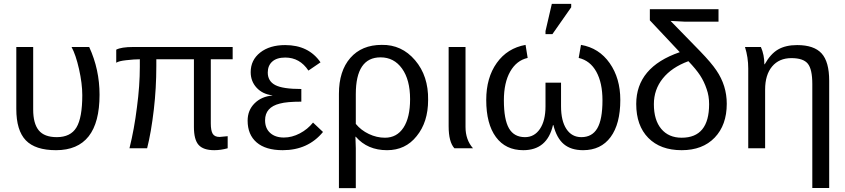

<svg xmlns="http://www.w3.org/2000/svg" viewBox="-20 -773 4408 1001"><path d="M499 -279Q499 10 272 10Q164 10 114.5 -41.5Q65 -93 65 -205V-528H153V-202Q153 -129 182 -93.5Q211 -58 276 -58Q348 -58 378.5 -108.5Q409 -159 409 -277Q409 -337 392 -413Q375 -488 353 -528H445Q499 -411 499 -279Z M1097 10Q1040 10 1015.5 -17.5Q991 -45 991 -111V-464H795V-429Q795 -313 782 -202Q768 -82 747 0H655Q680 -100 694 -214Q709 -326 709 -425V-464Q680 -464 637 -459Q600 -455 586 -446V-514Q612 -528 675 -528H1193V-464H1079V-130Q1079 -92 1089 -75.5Q1099 -59 1125 -59L1167 -63V0Q1131 10 1097 10Z M1460 -56Q1502 -56 1543 -77.5Q1584 -99 1612 -134L1664 -85Q1586 10 1454 10Q1365 10 1318 -30.5Q1271 -71 1271 -144Q1271 -198 1307 -234Q1343 -270 1400 -275V-276Q1349 -282 1318 -315.5Q1287 -349 1287 -397Q1287 -460 1336.5 -499Q1386 -538 1467 -538Q1589 -538 1651 -448L1588 -405Q1543 -473 1467 -473Q1423 -473 1399.5 -452Q1376 -431 1376 -395Q1376 -350 1415 -329.5Q1454 -309 1551 -309V-243Q1475 -243 1439 -233Q1362 -214 1362 -146Q1362 -104 1388.5 -80Q1415 -56 1460 -56Z M2212 -252Q2212 -136 2152 -63Q2094 10 1998 10Q1896 10 1835 -60H1833Q1835 -22 1835 0V208H1747V-284Q1747 -403 1806.5 -471Q1866 -539 1970 -539Q2074 -541 2144 -459Q2214 -377 2212 -252ZM2118 -256Q2118 -357 2076 -415.5Q2034 -474 1964 -474Q1835 -474 1835 -282V-127Q1862 -94 1903 -74.5Q1944 -55 1987 -55Q2049 -55 2083.5 -107.5Q2118 -160 2118 -256Z M2446 0H2349Q2319 -33 2319 -115V-528H2407V-111Q2407 -44 2446 0Z M2905 -342V-219Q2905 -143 2933 -100.5Q2961 -58 3011 -58Q3067 -58 3094 -104Q3121 -150 3121 -250Q3121 -341 3089 -399Q3057 -457 2997 -471L3009 -539Q3103 -523 3158.5 -444Q3214 -365 3214 -252Q3214 -127 3163.5 -58.5Q3113 10 3020 10Q2957 10 2919.5 -21.5Q2882 -53 2865 -121H2863Q2833 10 2708 10Q2616 10 2565.5 -58.5Q2515 -127 2515 -252Q2515 -368 2570 -445Q2625 -522 2720 -539L2731 -471Q2673 -458 2640 -400Q2607 -342 2607 -250Q2607 -150 2633.5 -104Q2660 -58 2717 -58Q2766 -58 2795 -101Q2824 -144 2824 -219V-342ZM2860 -595H2824V-611L2857 -753H2958V-735Z M3677 -230Q3677 -273 3664 -309Q3651 -348 3630 -380Q3609 -412 3569 -454Q3482 -422 3435.5 -364Q3389 -306 3389 -230Q3389 -147 3427.5 -101Q3466 -55 3534 -55Q3677 -55 3677 -230ZM3726 -660H3551L3476 -664L3630 -506Q3689 -445 3715 -406Q3769 -327 3769 -232Q3769 -121 3706 -55.5Q3643 10 3534 10Q3423 10 3360 -54Q3297 -118 3297 -231Q3297 -423 3524 -501L3368 -667V-725H3726Z M4303 207H4215V-335Q4215 -412 4191.5 -441Q4168 -470 4106 -470Q4042 -470 4005.5 -426.5Q3969 -383 3969 -306V0H3881V-416Q3881 -474 3864 -528H3947Q3965 -487 3965 -438H3967Q3997 -492 4036.5 -515Q4076 -538 4136 -538Q4224 -538 4263.5 -494.5Q4303 -451 4303 -352Z"/></svg>

Font: Libra Sans
Style: Regular
Weight: 400
Foundry: Context Ltd
Version: Version 1.002